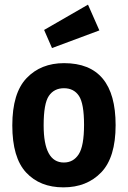

<svg xmlns="http://www.w3.org/2000/svg" viewBox="-20 -794 551 827"><path d="M256 -522Q478 -522 478 -255Q478 -116 416 -51.5Q354 13 253 13Q152 13 92.5 -51Q33 -115 33 -254Q33 -393 94.5 -457.5Q156 -522 256 -522ZM168 -254Q168 -94 255 -94Q296 -94 319 -129.5Q342 -165 342 -256.5Q342 -348 320 -381Q298 -414 255.5 -414Q213 -414 190.5 -381Q168 -348 168 -254ZM408 -663 204 -587 170 -665 359 -774Z"/></svg>

Font: Rambla
Style: Bold
Weight: 700
Designer: Martin Sommaruga
Foundry: Martin Sommaruga
Version: Version 1.001